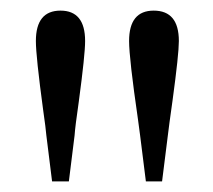

<svg xmlns="http://www.w3.org/2000/svg" viewBox="-20 -804 398 358"><path d="M77.1 -465.8 66.4 -551.8Q65.4 -564.5 60.5 -598.6Q46.9 -699.2 46.9 -727.5Q46.9 -784.2 92.8 -784.2Q138.7 -784.2 138.7 -727.5Q138.7 -702.1 127 -615.2Q120.1 -567.4 119.1 -551.8L108.4 -465.8ZM252 -465.8 241.2 -551.8Q240.2 -559.6 237.3 -581.1Q220.7 -695.3 220.7 -727.5Q220.7 -784.2 266.6 -784.2Q313.5 -784.2 313.5 -727.5Q313.5 -703.1 301.8 -617.2Q294.9 -568.4 293 -551.8L282.2 -465.8Z"/></svg>

Font: Bpmf Zihi Box R
Style: R
Weight: 400
Foundry: But Ko
Version: Version 1.320